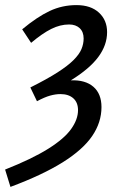

<svg xmlns="http://www.w3.org/2000/svg" viewBox="-41 -521 485 753"><path d="M0 212 -21 144Q85 102 148 62.5Q211 23 238 -15Q265 -53 265 -89Q265 -119 246.5 -135.5Q228 -152 196 -152Q177 -152 155.5 -146Q134 -140 104 -124L78 -178Q144 -211 184.5 -237Q225 -263 247.5 -285.5Q270 -308 278.5 -328.5Q287 -349 287 -370Q287 -396 271.5 -410.5Q256 -425 230 -425Q195 -425 160 -407.5Q125 -390 81 -353L46 -406Q105 -455 154 -478Q203 -501 259 -501Q315 -501 347 -471.5Q379 -442 379 -395Q379 -344 344.5 -297.5Q310 -251 237 -206Q294 -208 325.5 -180.5Q357 -153 357 -101Q357 -41 320.5 12.5Q284 66 205 115.5Q126 165 0 212Z"/></svg>

Font: Source Sans 3 Medium
Style: Italic
Weight: 500
Italic angle: -11°
Designer: Paul D. Hunt
Foundry: Adobe
Version: Version 3.052;hotconv 1.1.0;makeotfexe 2.6.0